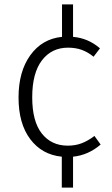

<svg xmlns="http://www.w3.org/2000/svg" viewBox="-20 -700 509 870"><path d="M311 10V150H260V10Q170 1 117 -69.5Q64 -140 64 -258Q64 -376 117.5 -450Q171 -524 261 -533V-680H311V-533Q380 -527 433 -481L404 -443Q378 -464 350.5 -474Q323 -484 288 -484Q214 -484 170 -426.5Q126 -369 126 -259Q126 -150 169.5 -95Q213 -40 287 -40Q322 -40 350.5 -51Q379 -62 408 -84L436 -45Q380 3 311 10Z"/></svg>

Font: Fira Sans Light
Style: Regular
Weight: 300
Designer: bBox Type GmbH & Carrois Corporate GbR & Edenspiekermann AG
Foundry: bBox Type GmbH & Carrois Corporate GbR & Edenspiekermann AG
Version: Version 4.301